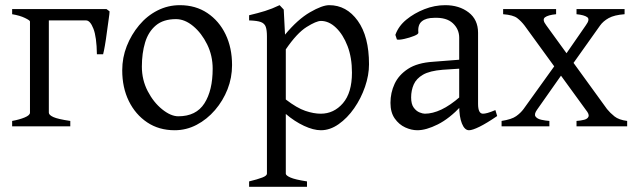

<svg xmlns="http://www.w3.org/2000/svg" viewBox="-20 -489 2454 743"><path d="M355 -279Q354 -346 341.5 -378Q329 -410 313 -410H147L159 -454H392L404 -445Q404 -437 400.5 -414Q397 -391 393.5 -363.5Q390 -336 386 -313Q382 -290 379 -279ZM27 0V-21Q55 -26 75.5 -34.5Q96 -43 96 -53V-406Q96 -410 76.5 -419.5Q57 -429 27 -434V-454H227V-438Q200 -436 184.5 -433Q169 -430 169 -425V-53Q169 -44 186.5 -36Q204 -28 252 -21V0Z M656 15Q595 15 549.5 -15.5Q504 -46 478.5 -98Q453 -150 453 -217Q453 -266 470.5 -310.5Q488 -355 518.5 -391.5Q549 -428 589.5 -448.5Q630 -469 676 -469Q737 -469 782.5 -438.5Q828 -408 853 -356Q878 -304 878 -237Q878 -188 860.5 -143.5Q843 -99 812 -63Q781 -27 741 -6Q701 15 656 15ZM661 -415Q612 -415 583 -390.5Q554 -366 541.5 -324.5Q529 -283 529 -231Q529 -180 551.5 -136.5Q574 -93 607.5 -66Q641 -39 670 -39Q739 -39 771 -89Q803 -139 803 -223Q803 -274 781.5 -317.5Q760 -361 727.5 -388Q695 -415 661 -415Z M1086 -48V183Q1086 190 1104 198Q1122 206 1168 213V234H944V213Q977 205 995 198Q1013 191 1013 183V-348Q1013 -372 1008.5 -385Q1004 -398 990 -403.5Q976 -409 944 -410V-430Q978 -438 1005.5 -446.5Q1033 -455 1062 -469L1078 -452L1083 -355Q1132 -414 1179.5 -441.5Q1227 -469 1254 -469Q1321 -469 1364.5 -408.5Q1408 -348 1408 -240Q1408 -198 1392.5 -153Q1377 -108 1350.5 -70Q1324 -32 1290.5 -8.5Q1257 15 1222 15Q1193 15 1156.5 -2Q1120 -19 1086 -48ZM1086 -298V-104Q1129 -71 1161.5 -60Q1194 -49 1221 -49Q1272 -49 1307 -89.5Q1342 -130 1342 -208Q1342 -266 1325 -310.5Q1308 -355 1280.5 -381.5Q1253 -408 1222 -408Q1204 -408 1166.5 -384.5Q1129 -361 1086 -298Z M1757 -80V-343Q1757 -376 1732.5 -399Q1708 -422 1660 -420Q1629 -420 1612.5 -406.5Q1596 -393 1599 -363Q1600 -357 1582.5 -350Q1565 -343 1545 -338.5Q1525 -334 1516 -336L1510 -354Q1522 -388 1552.5 -413Q1583 -438 1622.5 -453.5Q1662 -469 1703 -469Q1757 -469 1793.5 -441Q1830 -413 1830 -362V-87Q1830 -49 1849 -49Q1856 -49 1867 -52Q1878 -55 1897 -63L1904 -40Q1863 -12 1835.5 1.5Q1808 15 1795 15Q1778 15 1767.5 -11Q1757 -37 1757 -80ZM1491 -91Q1491 -130 1507 -164.5Q1523 -199 1559 -222.5Q1595 -246 1656 -250L1810 -262L1815 -227L1693 -219Q1643 -215 1617 -200Q1591 -185 1581 -162Q1571 -139 1571 -112Q1571 -86 1581 -72.5Q1591 -59 1603.5 -54Q1616 -49 1624 -49Q1654 -49 1688 -65Q1722 -81 1761 -115L1765 -79Q1719 -30 1674 -7.5Q1629 15 1595 15Q1572 15 1548 4Q1524 -7 1507.5 -30.5Q1491 -54 1491 -91Z M2397 -434Q2357 -431 2335.5 -419Q2314 -407 2302 -390L2182 -221L2155 -258L2247 -391Q2264 -414 2252.5 -422.5Q2241 -431 2211 -434V-454H2397ZM2211 0V-21Q2227 -22 2240.5 -25.5Q2254 -29 2257.5 -38Q2261 -47 2247 -64L2010 -390Q1997 -407 1981.5 -419Q1966 -431 1927 -434V-454H2132V-434Q2101 -431 2089 -422Q2077 -413 2094 -391L2329 -67Q2341 -52 2358 -38.5Q2375 -25 2407 -21V0ZM2058 -64Q2046 -47 2052.5 -38Q2059 -29 2075 -25.5Q2091 -22 2106 -21V0H1921V-21Q1960 -27 1977.5 -39.5Q1995 -52 2006 -67L2131 -241L2155 -202Z"/></svg>

Font: ChillKai
Style: Regular
Weight: 400
Designer: ChillType
Foundry: 寒蝉字型
Version: Version 2.000